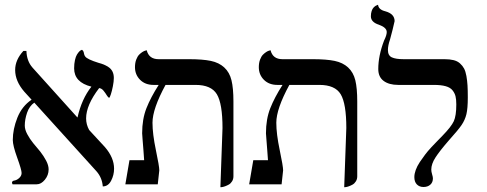

<svg xmlns="http://www.w3.org/2000/svg" viewBox="-20 -766 2026 798"><path d="M453.1 -441.9Q453.1 -427.7 449.2 -407.7Q445.3 -387.7 440.7 -373.8Q436 -359.9 434.1 -359.9Q429.7 -359.9 424.1 -369.4Q418.5 -378.9 410.4 -388.9Q402.3 -398.9 392.1 -399.9Q337.9 -329.1 337.9 -273.9Q337.9 -248.5 350.6 -225.6L416 -154.8Q454.1 -110.8 454.1 -64.9Q454.1 -38.1 441.7 -14.6Q429.2 8.8 407.2 8.8Q404.3 -27.8 380.9 -54.2L122.6 -339.4Q102.1 -325.2 92.5 -297.4Q83 -269.5 83 -244.1Q83 -227.5 93.3 -208.3Q103.5 -189 118.2 -170.9L147.5 -135.7Q161.6 -117.7 171.9 -98.1Q182.1 -78.6 182.1 -62Q182.1 -38.1 166.5 -19Q150.9 0 132.8 0H32.2Q29.8 -4.9 29.8 -5.9Q29.8 -13.2 37.1 -15.1Q49.3 -16.6 59.6 -25.9Q69.8 -35.2 69.8 -46.9Q69.8 -60.1 51.5 -110.6Q33.2 -161.1 33.2 -184.1Q33.2 -229 52.2 -276.9Q71.3 -324.7 111.3 -351.6L81.1 -384.8Q43 -428.7 43 -475.1Q43 -517.1 77.1 -554.2H89.8Q91.3 -511.7 115.2 -484.9L300.8 -278.8L302.2 -277.8Q319.3 -354.5 359.9 -405.8Q288.1 -423.8 288.1 -481.9Q288.1 -501 291.5 -516.1Q294.9 -531.2 299.8 -539.1Q304.7 -546.9 309.3 -551.8Q314 -556.6 317.4 -557.6L320.8 -559.1Q326.2 -555.2 327.6 -550Q329.1 -544.9 329.8 -540.5Q330.6 -536.1 334.5 -530.8Q338.4 -525.4 352.1 -518.8Q365.7 -512.2 389.2 -504.9Q401.9 -501.5 410.6 -498Q419.4 -494.6 430.4 -487.5Q441.4 -480.5 447.3 -469Q453.1 -457.5 453.1 -441.9Z M896 12.2 904.8 -233.9Q904.8 -335.4 881.3 -374.3Q857.9 -413.1 793 -413.1H668Q613.8 -313.5 613.8 -255.9Q613.8 -209.5 627.9 -142.1Q642.1 -74.7 642.1 -58.1L635.7 0H501L518.1 -100.1H579.1Q578.1 -114.7 576.2 -141.1Q574.2 -167.5 572.5 -187.7Q570.8 -208 570.8 -211.9Q570.8 -271 588.6 -316.2Q606.4 -361.3 639.6 -413.1H618.2Q583.5 -413.1 562.3 -434.3Q541 -455.6 541 -486.8Q541 -504.4 546.1 -518.1Q551.3 -531.7 558.3 -538.8Q565.4 -545.9 572.5 -550.3Q579.6 -554.7 584.5 -555.7L589.8 -557.1Q599.1 -520 639.2 -520H765.1Q822.3 -520 856.2 -512.9Q890.1 -505.9 912.1 -485.6Q934.1 -465.3 942.1 -432.4Q950.2 -399.4 950.2 -344.2V-33.2Q950.2 -21.5 944.6 -12.5Q939 -3.4 931.2 1Q923.3 5.4 915.3 8.3Q907.2 11.2 901.9 11.7Z M1410.6 12.2 1419.4 -233.9Q1419.4 -335.4 1396 -374.3Q1372.6 -413.1 1307.6 -413.1H1182.6Q1128.4 -313.5 1128.4 -255.9Q1128.4 -209.5 1142.6 -142.1Q1156.7 -74.7 1156.7 -58.1L1150.4 0H1015.6L1032.7 -100.1H1093.8Q1092.8 -114.7 1090.8 -141.1Q1088.9 -167.5 1087.2 -187.7Q1085.4 -208 1085.4 -211.9Q1085.4 -271 1103.3 -316.2Q1121.1 -361.3 1154.3 -413.1H1132.8Q1098.1 -413.1 1076.9 -434.3Q1055.7 -455.6 1055.7 -486.8Q1055.7 -504.4 1060.8 -518.1Q1065.9 -531.7 1073 -538.8Q1080.1 -545.9 1087.2 -550.3Q1094.2 -554.7 1099.1 -555.7L1104.5 -557.1Q1113.8 -520 1153.8 -520H1279.8Q1336.9 -520 1370.8 -512.9Q1404.8 -505.9 1426.8 -485.6Q1448.7 -465.3 1456.8 -432.4Q1464.8 -399.4 1464.8 -344.2V-33.2Q1464.8 -21.5 1459.2 -12.5Q1453.6 -3.4 1445.8 1Q1438 5.4 1429.9 8.3Q1421.9 11.2 1416.5 11.7Z M1592.3 -558.1Q1592.3 -535.2 1608.6 -527.6Q1625 -520 1657.2 -520H1827.1Q1849.1 -520 1865 -516.1Q1880.9 -512.2 1891.6 -502.7Q1902.3 -493.2 1908.7 -481.4Q1915 -469.7 1918.5 -450.2Q1921.9 -430.7 1923.1 -410.9Q1924.3 -391.1 1924.3 -360.8Q1924.3 -315.4 1918.5 -291.3Q1912.6 -267.1 1898.4 -246.3Q1884.3 -225.6 1845.2 -182.1Q1807.1 -138.2 1789.8 -111.3Q1772.5 -84.5 1772.5 -61Q1772.5 -52.7 1775.9 -41.5Q1779.3 -30.3 1779.3 -24.9Q1779.3 -7.8 1768.3 1.7Q1757.3 11.2 1740.2 11.2Q1723.1 11.2 1712.6 0.5Q1702.1 -10.3 1702.1 -29.8Q1702.1 -43.5 1707.8 -59.3Q1713.4 -75.2 1725.1 -92.8L1746.6 -123Q1756.3 -136.2 1773.7 -155Q1791 -173.8 1797.4 -179.7L1818.4 -201.2Q1855.5 -239.3 1866 -262Q1876.5 -284.7 1876.5 -332Q1876.5 -352.5 1873.3 -365.7Q1870.1 -378.9 1860.8 -390.6Q1851.6 -402.3 1832.3 -407.7Q1813 -413.1 1783.2 -413.1H1635.3Q1596.7 -413.1 1574.5 -429.7Q1552.2 -446.3 1552.2 -479Q1552.2 -534.2 1576.2 -597.2Q1587.4 -619.6 1587.4 -632.8Q1587.4 -651.4 1555.2 -663.1Q1521.5 -673.8 1521.5 -698.2Q1521.5 -710.9 1524.7 -720.2Q1527.8 -729.5 1532.2 -734.1Q1536.6 -738.8 1540.8 -741.5Q1544.9 -744.1 1548.3 -745.1L1551.3 -746.1Q1553.2 -726.1 1581.1 -719.2Q1620.1 -708.5 1620.1 -678.2Q1620.1 -675.8 1611.6 -642.1Q1603 -608.4 1601.1 -602.1Q1592.3 -576.7 1592.3 -558.1Z"/></svg>

Font: Linux Libertine Display G
Style: Regular
Weight: 400
Designer: Philipp H. Poll
Foundry: Philipp H. Poll
Version: Version 5.0.9